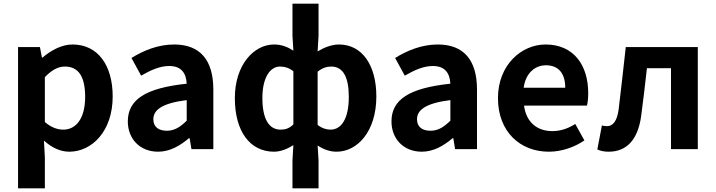

<svg xmlns="http://www.w3.org/2000/svg" viewBox="-20 -818 3926 1053"><path d="M79 215H226V45L221 -47C264 -8 311 14 360 14C483 14 598 -97 598 -289C598 -461 516 -574 378 -574C318 -574 260 -542 213 -502H210L199 -560H79ZM327 -107C297 -107 261 -118 226 -149V-395C264 -434 298 -453 336 -453C413 -453 447 -394 447 -287C447 -165 395 -107 327 -107Z M847 14C911 14 967 -18 1016 -60H1020L1030 0H1150V-327C1150 -489 1077 -574 935 -574C847 -574 767 -541 701 -500L754 -403C806 -433 856 -456 908 -456C977 -456 1001 -414 1004 -359C778 -335 681 -272 681 -152C681 -57 747 14 847 14ZM895 -101C852 -101 821 -120 821 -164C821 -214 867 -252 1004 -269V-156C968 -121 937 -101 895 -101Z M1584 215H1727V62L1722 -20C1755 2 1790 14 1826 14C1940 14 2044 -97 2044 -289C2044 -461 1966 -574 1839 -574C1799 -574 1756 -557 1722 -536L1727 -622V-798H1584V-622L1589 -540C1560 -559 1527 -574 1483 -574C1372 -574 1268 -462 1268 -280C1268 -96 1352 14 1483 14C1521 14 1559 -3 1589 -22L1584 62ZM1519 -107C1455 -107 1419 -165 1419 -281C1419 -393 1462 -453 1515 -453C1540 -453 1566 -446 1589 -427V-136C1567 -114 1546 -107 1519 -107ZM1793 -107C1773 -107 1747 -113 1722 -133V-425C1749 -446 1772 -453 1797 -453C1862 -453 1893 -394 1893 -287C1893 -165 1851 -107 1793 -107Z M2293 14C2357 14 2413 -18 2462 -60H2466L2476 0H2596V-327C2596 -489 2523 -574 2381 -574C2293 -574 2213 -541 2147 -500L2200 -403C2252 -433 2302 -456 2354 -456C2423 -456 2447 -414 2450 -359C2224 -335 2127 -272 2127 -152C2127 -57 2193 14 2293 14ZM2341 -101C2298 -101 2267 -120 2267 -164C2267 -214 2313 -252 2450 -269V-156C2414 -121 2383 -101 2341 -101Z M2990 14C3059 14 3130 -10 3185 -48L3135 -138C3095 -113 3055 -99 3009 -99C2926 -99 2866 -147 2854 -239H3199C3203 -252 3206 -279 3206 -307C3206 -461 3126 -574 2972 -574C2839 -574 2711 -461 2711 -280C2711 -95 2833 14 2990 14ZM2852 -337C2863 -418 2915 -460 2974 -460C3046 -460 3080 -412 3080 -337Z M3318 14C3419 14 3478 -54 3496 -179C3508 -267 3518 -356 3528 -444H3660V0H3807V-560H3412C3399 -446 3387 -332 3373 -219C3364 -152 3341 -126 3308 -126C3297 -126 3289 -128 3281 -130L3256 2C3275 10 3294 14 3318 14Z"/></svg>

Font: Source Han Sans CN
Style: Bold
Weight: 700
Designer: Ryoko NISHIZUKA 西塚涼子 (kana, bopomofo & ideographs); Paul D. Hunt (Latin, Greek & Cyrillic); Sandoll Communications 산돌커뮤니
Foundry: Adobe
Version: Version 2.001;hotconv 1.0.107;makeotfexe 2.5.65593